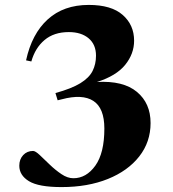

<svg xmlns="http://www.w3.org/2000/svg" viewBox="-20 -748 705 781"><path d="M214.5 -340 205.5 -369.5Q271 -387.5 306.8 -409.5Q342.5 -431.5 356.5 -459.2Q370.5 -487 370.5 -521.5Q370.5 -567 340.5 -592.2Q310.5 -617.5 260 -617.5Q199.5 -617.5 161.2 -585.2Q123 -553 107.5 -498L86 -502.5Q109.5 -610.5 174.2 -669.2Q239 -728 341 -728Q433 -728 479.2 -687.2Q525.5 -646.5 525.5 -582.5Q525.5 -529 489.2 -484.2Q453 -439.5 374.5 -414.5Q481.5 -420.5 537 -374.2Q592.5 -328 592.5 -247.5Q592.5 -170.5 546.5 -111.8Q500.5 -53 418.8 -20Q337 13 230.5 13Q137 13 97.8 -11Q58.5 -35 58.5 -74Q58.5 -100 74.2 -117Q90 -134 114.5 -134Q124 -134 141.8 -117.2Q159.5 -100.5 182.2 -78.5Q205 -56.5 229.8 -39.8Q254.5 -23 278.5 -23Q331 -23 367.8 -74.2Q404.5 -125.5 404.5 -225Q404.5 -308.5 359.8 -337.5Q315 -366.5 231 -344Z"/></svg>

Font: Newsreader 72pt
Style: Bold
Weight: 700
Designer: Hugues Gentile
Foundry: Production Type
Version: Version 1.003; ttfautohint (v1.8.3)